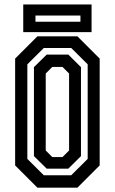

<svg xmlns="http://www.w3.org/2000/svg" viewBox="-20 -868 531 888"><path d="M153 0 50 -103V-597L153 -700H338L441 -597V-103L338 0ZM182.5 -57.5H309.5L385.5 -133V-570.5L309.5 -646H182.5L106.5 -570.5V-133ZM196 -88 137 -146V-557.5L196 -615.5H296L354.5 -557.5V-146L296 -88ZM222 -141.5H269L299.5 -172V-528L269 -558.5H222L191.5 -528V-172ZM87.5 -719.5V-847.5H403.5V-719.5ZM144 -767.5H352V-796H144Z"/></svg>

Font: Tourney Condensed SemiBold
Style: Regular
Weight: 600
Width: 3
Designer: Tyler Finck
Foundry: Etcetera Type Co
Version: Version 1.010; ttfautohint (v1.8.3)